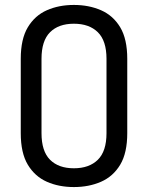

<svg xmlns="http://www.w3.org/2000/svg" viewBox="-20 -751 599 777"><path d="M279 6Q218 6 169.5 -15.5Q121 -37 92.5 -84.5Q64 -132 64 -212V-513Q64 -593 92.5 -640.5Q121 -688 169.5 -709.5Q218 -731 279 -731Q340 -731 389 -709.5Q438 -688 466.5 -640.5Q495 -593 495 -513V-212Q495 -132 466.5 -84.5Q438 -37 389 -15.5Q340 6 279 6ZM279 -70Q341 -70 376 -104.5Q411 -139 411 -212V-513Q411 -586 376 -620.5Q341 -655 279 -655Q217 -655 182.5 -620.5Q148 -586 148 -513V-212Q148 -139 182.5 -104.5Q217 -70 279 -70Z"/></svg>

Font: Dosis ExtraLight Medium
Style: Regular
Weight: 500
Version: Version 3.001; ttfautohint (v1.8.2)